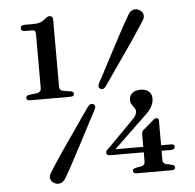

<svg xmlns="http://www.w3.org/2000/svg" viewBox="-52 -769 852 837"><g transform="rotate(-5 374.0 -350.5)"><path d="M82 -660.5H113Q122 -660.5 125.8 -656.8Q129.5 -653 129.5 -642V-407Q129.5 -397.5 125 -392.5Q120.5 -387.5 112.5 -386L76.5 -381.5Q63 -379.5 63 -369Q63 -357.5 79 -357.5H255.5Q271.5 -357.5 271.5 -369Q271.5 -379 258.5 -381L226 -386Q217.5 -387.5 213.5 -392.5Q209.5 -397.5 209.5 -406.5V-700.5Q209.5 -715.5 194.5 -715.5Q189.5 -715.5 185.2 -713.2Q181 -711 176 -707Q165.5 -697 153 -692.2Q140.5 -687.5 119 -687.5H83Q74.5 -687.5 70 -683.8Q65.5 -680 65.5 -674Q65.5 -668 69.5 -664.2Q73.5 -660.5 82 -660.5ZM552.5 -167.5Q552.5 -174 554.5 -178.5Q556.5 -183 560.5 -186L605.5 -225Q610.5 -229 614 -230.5Q617.5 -232 620.5 -232Q630.5 -232 630.5 -221.5V-47.5Q630.5 -39.5 635 -35Q639.5 -30.5 647 -28.5L669 -24Q675.5 -22.5 679 -19.5Q682.5 -16.5 682.5 -12Q682.5 0 666.5 0H515Q498.5 0 498.5 -12Q498.5 -21.5 512 -24L536 -28.5Q544 -30 548.2 -34.8Q552.5 -39.5 552.5 -47.5ZM511.5 -230.5Q523.5 -241.5 529 -250.8Q534.5 -260 534.5 -268Q534.5 -278 529 -285.2Q523.5 -292.5 518 -301Q512.5 -309.5 512.5 -321.5Q512.5 -338.5 525 -350Q537.5 -361.5 563 -361.5Q584.5 -361.5 597.8 -350.2Q611 -339 611 -319Q611 -301 601.2 -283Q591.5 -265 564 -240.5L418 -100.5L412 -112.5H673.5Q680.5 -112.5 684.8 -110Q689 -107.5 689 -101.5Q689 -88.5 673 -88.5H406Q398 -88.5 393.5 -92Q389 -95.5 389 -101.5Q389 -105 391.2 -109Q393.5 -113 400.5 -118ZM413 -390Q406.5 -381.5 401 -379.5Q395.5 -377.5 388 -381Q381.5 -385 381.2 -391.2Q381 -397.5 385 -406.5Q393 -420.5 405 -443.5Q417 -466.5 431.2 -493.8Q445.5 -521 461 -550.2Q476.5 -579.5 491 -606.8Q505.5 -634 518 -656.5Q530.5 -679 539 -693Q547.5 -707.5 560.5 -711.5Q573.5 -715.5 588 -707.5Q601.5 -699.5 604 -687Q606.5 -674.5 597.5 -660.5Q590 -648.5 576.2 -627.8Q562.5 -607 545.2 -581.2Q528 -555.5 508.8 -528Q489.5 -500.5 471.2 -474.2Q453 -448 437.8 -426.2Q422.5 -404.5 413 -390ZM327 -307Q333.5 -315.5 339.2 -317.8Q345 -320 352 -316.5Q359 -312.5 359.2 -306Q359.5 -299.5 354.5 -291Q347 -276.5 335 -253.8Q323 -231 308.5 -203.5Q294 -176 278.8 -146.8Q263.5 -117.5 248.8 -90Q234 -62.5 221.8 -40Q209.5 -17.5 201 -3.5Q192.5 10 179.2 14.2Q166 18.5 151.5 10.5Q138.5 3 136 -9.5Q133.5 -22 142.5 -36Q150 -48.5 163.5 -69.2Q177 -90 194.5 -115.8Q212 -141.5 231.2 -169.2Q250.5 -197 268.8 -223.2Q287 -249.5 302 -271.5Q317 -293.5 327 -307Z"/></g></svg>

Font: Fraunces 28pt
Style: Regular
Weight: 400
Version: Version 1.000;[b76b70a41]